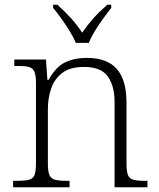

<svg xmlns="http://www.w3.org/2000/svg" viewBox="-20 -786 666 806"><path d="M35 0V-27H53Q85 -27 102 -31.5Q119 -36 125 -51.5Q131 -67 131 -101V-437Q131 -470 124.5 -485Q118 -500 102.5 -504.5Q87 -509 60 -509H40V-536H173L179 -451H184Q214 -505 253 -524Q292 -543 345 -543Q429 -543 470 -497Q511 -451 511 -355V-101Q511 -67 517 -51.5Q523 -36 539.5 -31.5Q556 -27 587 -27H599V0H461V-358Q461 -425 432.5 -465Q404 -505 333 -505Q274 -505 241 -479.5Q208 -454 194.5 -413.5Q181 -373 181 -329V-99Q181 -66 187.5 -51Q194 -36 211 -31.5Q228 -27 259 -27H272V0ZM298 -606Q289 -629 272.5 -655.5Q256 -682 237.5 -708Q219 -734 203 -753V-766H221Q255 -735 279 -708.5Q303 -682 325 -649Q348 -682 371.5 -708.5Q395 -735 430 -766H447V-753Q432 -734 413 -708Q394 -682 378 -655.5Q362 -629 353 -606Z"/></svg>

Font: Noto Serif Tibetan ExtraLight
Style: Regular
Weight: 200
Designer: Monotype Design Team
Foundry: Monotype Imaging Inc.
Version: Version 2.103; ttfautohint (v1.8.4.7-5d5b)